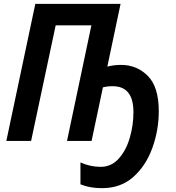

<svg xmlns="http://www.w3.org/2000/svg" viewBox="-20 -734 919 1000"><path d="M807 -155Q807 -281 750 -338.5Q693 -396 610 -396Q573 -396 539 -387L608 -714H164L13 0H142L270 -602H456L329 0H457L516 -279Q538 -285 567 -285Q675 -285 675 -150Q675 -82 656 -16.5Q637 49 598.5 92Q560 135 504 135Q450 135 399 112V226Q447 246 511 246Q609 246 674.5 187.5Q740 129 773.5 36.5Q807 -56 807 -155Z"/></svg>

Font: Noto Sans UI SemiCondensed
Style: Bold Italic
Weight: 700
Width: 4
Designer: Monotype Design Team
Foundry: Monotype Imaging Inc.
Version: 1.001